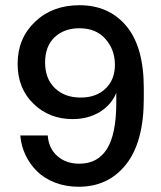

<svg xmlns="http://www.w3.org/2000/svg" viewBox="-20 -710 622 740"><path d="M286.1 -689.9Q399.9 -689.9 467 -609.6Q534.2 -529.3 534.2 -370.1V-330.1Q534.2 -163.1 466.1 -76.7Q397.9 9.8 283.2 9.8Q233.9 9.8 192.6 -6.1Q151.4 -22 123.3 -49.3Q95.2 -76.7 78.4 -112.3Q61.5 -147.9 58.1 -188H164.1Q167.5 -138.2 200.9 -108.6Q234.4 -79.1 286.1 -79.1Q356.4 -79.1 392.3 -136.2Q428.2 -193.4 428.2 -314.9V-352.1Q409.2 -305.7 364.3 -278.3Q319.3 -251 259.8 -251Q169.9 -251 108.9 -310.3Q47.9 -369.6 47.9 -463.9Q47.9 -562 115 -626Q182.1 -689.9 286.1 -689.9ZM291 -334Q350.6 -334 386.7 -368.4Q422.9 -402.8 422.9 -460Q422.9 -518.6 386.5 -559.8Q350.1 -601.1 286.1 -601.1Q227.1 -601.1 190.4 -566.4Q153.8 -531.7 153.8 -469.2Q153.8 -406.7 191.4 -370.4Q229 -334 291 -334Z"/></svg>

Font: TASA Orbiter Deck Medium
Style: Regular
Weight: 500
Designer: Weizhong Zhang
Version: Version 1.000;Glyphs 3.1.2 (3151)